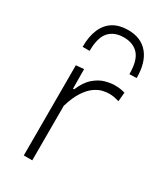

<svg xmlns="http://www.w3.org/2000/svg" viewBox="-192 -838 776 912"><g transform="rotate(30 196.0 -382.0)"><path d="M99 0Q99 -56 99 -107.8Q99 -159.5 99 -220.5V-270.5Q99 -324.5 99 -381.5Q99 -438.5 99 -494.5L142 -498.5L143 -391.5H149Q169.5 -440 198 -464.5Q226.5 -489 255.8 -497Q285 -505 308.5 -505Q324 -505 337.8 -503Q351.5 -501 364 -497L359.5 -448Q345 -452 332.8 -454.5Q320.5 -457 303 -457Q288.5 -457 268.2 -452.2Q248 -447.5 225.8 -431.8Q203.5 -416 182.5 -384.2Q161.5 -352.5 145.5 -299V-219Q145.5 -159.5 145.5 -107.8Q145.5 -56 145.5 0ZM340.5 -585Q340.5 -659.5 312 -691.5Q283.5 -723.5 231.5 -723.5Q179 -723.5 150.2 -691.5Q121.5 -659.5 121.5 -586.5H83Q83 -643.5 100 -683.2Q117 -723 150.2 -743.5Q183.5 -764 231.5 -764Q302.5 -764 341 -718Q379.5 -672 379.5 -586.5Z"/></g></svg>

Font: Commissioner Thin ExtraLight
Style: Regular
Weight: 250
Version: Version 1.000